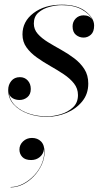

<svg xmlns="http://www.w3.org/2000/svg" viewBox="-20 -489 447 820"><path d="M63 149.7Q63 129.7 78.4 114.9Q93.8 100.1 116.6 100.1Q140.2 100.1 155.2 115.1Q170.2 130.1 170.2 161.7Q170.2 188.5 157.8 215.1Q145.4 241.7 124.8 263.5Q104.2 285.3 78.4 298.3Q52.6 311.3 25.4 311.3V309.7Q52.2 309.7 79 295.7Q105.8 281.7 127.2 258.5Q148.6 235.3 160 206.5Q171.4 177.7 167.8 148.1Q165.8 168.1 150.4 181.3Q135 194.5 113 194.5Q87.4 194.5 75.2 181.3Q63 168.1 63 149.7ZM357 -132Q357 -87.5 331 -55.8Q305 -24 264.5 -7Q224 10 180.5 10Q138.5 10 100.8 -3.2Q63 -16.5 39 -42.2Q15 -68 15 -105Q15 -127 28.2 -143.2Q41.5 -159.5 65 -159.5Q85.5 -159.5 98.5 -145.2Q111.5 -131 111.5 -109Q111.5 -86 97 -74Q82.5 -62 63.5 -62Q47.5 -62 35.2 -68.8Q23 -75.5 18 -89.5Q23.5 -57.5 47.5 -35.8Q71.5 -14 106.5 -3Q141.5 8 180 8Q208 8 238.8 -1Q269.5 -10 291.2 -30Q313 -50 313 -83Q313 -111 296 -132.5Q279 -154 252 -172Q225 -190 194.5 -207.2Q164 -224.5 137 -243.8Q110 -263 93 -286.8Q76 -310.5 76 -342Q76 -397.5 123.2 -433.2Q170.5 -469 244 -469Q310 -469 346 -440.2Q382 -411.5 382 -380Q382 -353 368.2 -340.8Q354.5 -328.5 337 -328.5Q318.5 -328.5 304.2 -340.2Q290 -352 290 -376.5Q290 -396 303.2 -409.8Q316.5 -423.5 337 -423.5Q362 -423.5 374 -406Q362 -430 329 -448.5Q296 -467 244 -467Q218.5 -467 190.8 -459.5Q163 -452 143.8 -435Q124.5 -418 124.5 -388.5Q124.5 -363.5 141.2 -344.5Q158 -325.5 184.5 -309.2Q211 -293 240.8 -276.5Q270.5 -260 297 -240Q323.5 -220 340.2 -194Q357 -168 357 -132Z"/></svg>

Font: Bodoni* 96pt
Style: Italic
Weight: 400
Italic angle: -13°
Version: Version 2.3